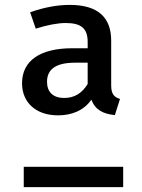

<svg xmlns="http://www.w3.org/2000/svg" viewBox="-20 -764 580 784"><path d="M275 -567C145 -567 70 -517 70 -424C70 -347 125 -293 217 -293C272 -293 322 -312 353 -357C369 -315 401 -299 449 -294L470 -360C447 -367 434 -379 434 -415V-598C434 -691 382 -744 265 -744C214 -744 160 -734 103 -714L126 -647C173 -662 216 -670 248 -670C309 -670 338 -650 338 -593V-567ZM242 -364C197 -364 172 -388 172 -430C172 -483 211 -508 286 -508H338V-421C315 -384 285 -364 242 -364ZM77 -83V0H483V-83Z"/></svg>

Font: Glow Sans SC Normal Medium
Style: Regular
Weight: 600
Designer: Ryoko NISHIZUKA (kana, bopomofo & ideographs); Paul D. Hunt (Latin, Greek & Cyrillic); Sandoll Communications, Soo-young
Version: Version 0.93